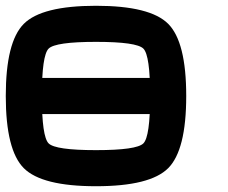

<svg xmlns="http://www.w3.org/2000/svg" viewBox="-20 -645 790 665"><path d="M500 -312.5Q500 -453.1 476.6 -476.6Q453.1 -500 312.5 -500Q171.9 -500 148.4 -476.6Q125 -453.1 125 -312.5Q125 -171.9 148.4 -148.4Q171.9 -125 312.5 -125Q453.1 -125 476.6 -148.4Q500 -171.9 500 -312.5ZM625 -312.5Q625 -125 562.5 -62.5Q500 0 312.5 0Q125 0 62.5 -62.5Q0 -125 0 -312.5Q0 -500 62.5 -562.5Q125 -625 312.5 -625Q500 -625 562.5 -562.5Q625 -500 625 -312.5ZM500 -375V-250H125V-375Z"/></svg>

Font: CraftyPE
Style: Regular
Weight: 400
Designer: Erek Butcher
Foundry: Haunted Coop
Version: Version 0.018;April 4, 2024;FontCreator 15.0.0.2962 64-bit